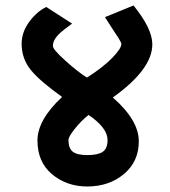

<svg xmlns="http://www.w3.org/2000/svg" viewBox="-20 -657 615 693"><path d="M481 -147Q481 -73.7 427.2 -28.8Q373.5 16.1 294.9 16.1Q220.2 16.1 167 -28.8Q115.2 -72.8 115.2 -149.9Q115.2 -224.1 204.1 -307.1Q124 -364.3 91.8 -403.8Q58.1 -444.8 58.1 -499Q58.1 -541 85.4 -578.1Q112.8 -615.2 147 -631.8L240.2 -571.8Q233.4 -566.4 225.6 -560.8Q217.8 -555.2 212.2 -550.8Q206.5 -546.4 198.2 -539.1Q170.9 -514.6 170.9 -491.2Q170.9 -478.5 213.9 -439.9Q263.2 -395.5 293.9 -377Q353 -414.6 386.2 -449.2Q418 -482.4 418 -498Q418 -502.9 408.2 -519Q406.7 -521 385.5 -553.5Q364.3 -585.9 358.9 -595.2L461.9 -637.2Q529.8 -553.7 529.8 -497.1Q529.8 -406.7 387.2 -305.2Q481 -223.1 481 -147ZM294.9 -97.2Q333 -97.2 350.6 -108.9Q368.2 -120.6 368.2 -151.9Q368.2 -195.3 299.8 -242.2Q272.5 -220.7 249 -190.9Q227.1 -163.1 227.1 -151.9Q227.1 -121.1 243.2 -109.1Q259.3 -97.2 294.9 -97.2Z"/></svg>

Font: Miedinger*
Style: Bold
Weight: 700
Version: Version 001.000